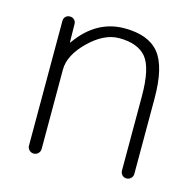

<svg xmlns="http://www.w3.org/2000/svg" viewBox="-84 -617 718 704"><g transform="rotate(15 275.5 -265.0)"><path d="M78 -24V-497Q78 -507 84.5 -513.5Q91 -520 101 -520Q111 -520 117.5 -513.5Q124 -507 124 -497L125 -429Q125 -428 126 -428L128 -430Q199 -530 306 -530Q397 -530 437.5 -480Q478 -430 478 -310V-24Q478 -14 471 -7Q464 0 454 0Q444 0 437.5 -7Q431 -14 431 -24V-305Q431 -413 399 -451.5Q367 -490 296 -490Q239 -490 182.5 -435Q126 -380 126 -325V-24Q126 -14 119 -7Q112 0 102 0Q92 0 85 -7Q78 -14 78 -24Z"/></g></svg>

Font: Rounded Mplus 1c Light
Style: Regular
Weight: 300
Version: Version 1.059.20150529